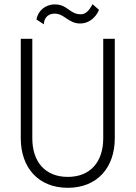

<svg xmlns="http://www.w3.org/2000/svg" viewBox="-20 -885 646 915"><path d="M154 -792 189 -769C189 -789 200 -820 241 -820C287 -820 306 -773 362 -773C404 -773 436 -801 452 -838L421 -865C404 -833 388 -817 365 -817C311 -817 303 -864 241 -864C196 -864 160 -833 154 -792ZM79 -700V-226C79 -87 162 10 303 10C444 10 527 -87 527 -226V-700H472V-226C472 -114 411 -42 303 -42C195 -42 134 -114 134 -226V-700Z"/></svg>

Font: Jost Light
Style: Regular
Weight: 300
Version: Version 3.710